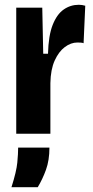

<svg xmlns="http://www.w3.org/2000/svg" viewBox="-20 -560 391 804"><path d="M48 0V-297V-528H157L161 -335H181Q183 -411 200.5 -455.5Q218 -500 246.5 -520Q275 -540 310 -540Q317 -540 323.5 -539Q330 -538 337 -536L330 -379Q326 -381 318 -381.5Q310 -382 304 -382Q277 -382 251.5 -363Q226 -344 209 -306.5Q192 -269 191 -212V0ZM28 224Q49 158 52.5 120.5Q56 83 56 58H187Q187 111 172.5 151Q158 191 138 224Z"/></svg>

Font: Bricolage Grotesque 24pt Condensed
Style: Bold
Weight: 700
Width: 3
Designer: Mathieu Triay
Foundry: Atelier Triay
Version: Version 1.001;gftools[0.9.33.dev8+g029e19f]